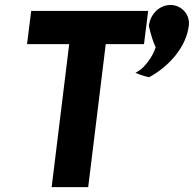

<svg xmlns="http://www.w3.org/2000/svg" viewBox="-20 -758 796 788"><path d="M755 -653C760 -696 730 -731 690 -737C683 -738 679 -738 670 -737C629 -732 596 -697 591 -651C599 -617 608 -586 619 -564C605 -520 570 -481 555 -471L536 -459L554 -452C567 -447 579 -444 592 -441C677 -487 745 -568 755 -653ZM108 -713 91 -577H264L192 10H342L414 -577H571L588 -713Z"/></svg>

Font: Bluebird
Style: SfBdNrwObl
Weight: 700
Designer: Jasper
Foundry: Cannot Into Space Fonts
Version: Version 0.98